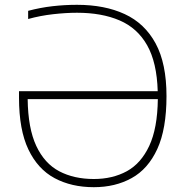

<svg xmlns="http://www.w3.org/2000/svg" viewBox="-20 -769 776 798"><path d="M370 9Q277 9 207 -28.5Q137 -66 98 -147.8Q59 -229.5 59 -362.5V-390H635.5Q632 -509.5 591.5 -581Q551 -652.5 477 -684.2Q403 -716 300 -716Q254.5 -716 201 -710Q147.5 -704 97 -690V-724Q148 -737.5 198.2 -743.2Q248.5 -749 300 -749Q415 -749 498.2 -710.5Q581.5 -672 626.8 -588.5Q672 -505 672 -369.5Q672 -233 633.8 -149.8Q595.5 -66.5 527.2 -28.8Q459 9 370 9ZM370 -25Q447.5 -25 506.8 -57.2Q566 -89.5 600.2 -162.5Q634.5 -235.5 636 -357H95Q96.5 -235.5 130.8 -162.5Q165 -89.5 226.2 -57.2Q287.5 -25 370 -25Z"/></svg>

Font: Encode Sans SmExp Th
Style: Regular
Weight: 100
Width: 6
Designer: Multiple Designers
Foundry: Impallari Type
Version: Version 3.002; ttfautohint (v1.8.3) -l 8 -r 50 -G 200 -x 14 